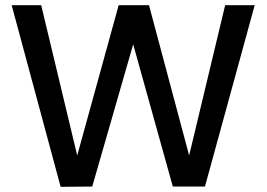

<svg xmlns="http://www.w3.org/2000/svg" viewBox="-20 -720 1029 741"><path d="M214 1 25 -700H139L278 -120L438 -700H555L710 -120L849 -700H963L771 0H647L494 -549L336 0Z"/></svg>

Font: Ultramarine Medium
Style: Regular
Weight: 500
Designer: Colophon Foundry, Jonny Pinhorn
Foundry: Colophon Foundry
Version: Version 1.200; ttfautohint (v1.8.3)